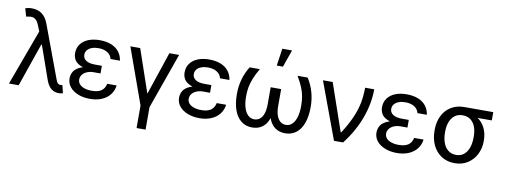

<svg xmlns="http://www.w3.org/2000/svg" viewBox="-71 -1158 4645 1764"><g transform="rotate(10 2251.0 -276.0)"><path d="M372.1 -88.9 246.1 -447.3 220.7 -508.8 199.2 -562.5Q185.5 -599.6 169.4 -617.2Q153.3 -634.8 131.3 -638.2Q109.4 -641.6 74.2 -632.8L52.7 -707Q62.5 -710.9 78.6 -713.9Q94.7 -716.8 113.3 -716.8Q170.9 -716.8 210 -687Q249 -657.2 270.5 -595.7L451.2 -109.4Q456.1 -96.7 460.4 -88.9Q464.8 -81.1 472.7 -75.2Q480.5 -69.3 492.2 -69.3Q502 -70.3 511.7 -70.3L529.3 2.9Q519.5 4.9 509.3 6.3Q499 7.8 490.2 7.8Q462.9 7.8 440.4 -2.9Q418 -13.7 400.9 -35.2Q383.8 -56.6 372.1 -88.9ZM232.4 -562.5 267.6 -404.3H255.9L116.2 0H25.4Z M837.9 -276.4V-237.3H774.4Q739.3 -237.3 711.9 -225.6Q684.6 -213.9 669.4 -193.8Q654.3 -173.8 654.3 -148.4Q654.3 -124 670.4 -105.5Q686.5 -86.9 716.3 -76.7Q746.1 -66.4 785.2 -66.4Q842.8 -66.4 874 -87.9Q905.3 -109.4 915 -154.3H1002.9Q997.1 -105.5 968.3 -68.4Q939.5 -31.2 891.6 -10.7Q843.8 9.8 781.2 9.8Q719.7 9.8 670.4 -9.8Q621.1 -29.3 593.3 -64Q565.4 -98.6 565.4 -143.6Q565.4 -177.7 582.5 -207Q599.6 -236.3 644 -256.3Q688.5 -276.4 765.6 -276.4ZM575.2 -380.9Q575.2 -429.7 601.1 -464.8Q627 -500 672.9 -518.6Q718.8 -537.1 779.3 -537.1Q839.8 -537.1 885.7 -519Q931.6 -501 959 -466.3Q986.3 -431.6 993.2 -383.8H905.3Q897.5 -419.9 864.3 -441.4Q831.1 -462.9 779.3 -462.9Q744.1 -462.9 717.3 -452.6Q690.4 -442.4 675.8 -423.8Q661.1 -405.3 661.1 -380.9Q661.1 -347.7 689.9 -328.1Q718.8 -308.6 774.4 -308.6H837.9V-253.9H765.6Q690.4 -253.9 648.4 -272.9Q606.4 -292 590.8 -319.8Q575.2 -347.7 575.2 -380.9Z M1156.2 -530.3 1293.9 -128.9 1428.7 -530.3H1519.5L1335 -10.7V199.2H1251V-10.7L1064.5 -530.3Z M1859.4 -276.4V-237.3H1795.9Q1760.7 -237.3 1733.4 -225.6Q1706.1 -213.9 1690.9 -193.8Q1675.8 -173.8 1675.8 -148.4Q1675.8 -124 1691.9 -105.5Q1708 -86.9 1737.8 -76.7Q1767.6 -66.4 1806.6 -66.4Q1864.3 -66.4 1895.5 -87.9Q1926.8 -109.4 1936.5 -154.3H2024.4Q2018.6 -105.5 1989.7 -68.4Q1960.9 -31.2 1913.1 -10.7Q1865.2 9.8 1802.7 9.8Q1741.2 9.8 1691.9 -9.8Q1642.6 -29.3 1614.7 -64Q1586.9 -98.6 1586.9 -143.6Q1586.9 -177.7 1604 -207Q1621.1 -236.3 1665.5 -256.3Q1710 -276.4 1787.1 -276.4ZM1596.7 -380.9Q1596.7 -429.7 1622.6 -464.8Q1648.4 -500 1694.3 -518.6Q1740.2 -537.1 1800.8 -537.1Q1861.3 -537.1 1907.2 -519Q1953.1 -501 1980.5 -466.3Q2007.8 -431.6 2014.6 -383.8H1926.8Q1918.9 -419.9 1885.7 -441.4Q1852.5 -462.9 1800.8 -462.9Q1765.6 -462.9 1738.8 -452.6Q1711.9 -442.4 1697.3 -423.8Q1682.6 -405.3 1682.6 -380.9Q1682.6 -347.7 1711.4 -328.1Q1740.2 -308.6 1795.9 -308.6H1859.4V-253.9H1787.1Q1711.9 -253.9 1669.9 -272.9Q1627.9 -292 1612.3 -319.8Q1596.7 -347.7 1596.7 -380.9Z M2191.4 -262.7Q2191.4 -202.1 2204.6 -158.2Q2217.8 -114.3 2242.7 -90.8Q2267.6 -67.4 2300.8 -67.4Q2331.1 -67.4 2353.5 -85.4Q2376 -103.5 2387.7 -138.7Q2399.4 -173.8 2399.4 -224.6V-383.8H2465.8V-225.6Q2465.8 -150.4 2445.8 -97.7Q2425.8 -44.9 2387.7 -17.6Q2349.6 9.8 2293.9 9.8Q2235.4 9.8 2192.4 -23.4Q2149.4 -56.6 2127 -119.1Q2104.5 -181.6 2104.5 -269.5Q2104.5 -341.8 2122.6 -406.7Q2140.6 -471.7 2177.7 -530.3H2272.5Q2240.2 -474.6 2222.7 -430.2Q2205.1 -385.7 2198.2 -347.2Q2191.4 -308.6 2191.4 -262.7ZM2793 -269.5Q2793 -181.6 2770.5 -119.1Q2748 -56.6 2705.1 -23.4Q2662.1 9.8 2602.5 9.8Q2547.9 9.8 2509.3 -17.6Q2470.7 -44.9 2450.7 -97.7Q2430.7 -150.4 2430.7 -225.6V-383.8H2497.1V-224.6Q2497.1 -174.8 2509.3 -139.2Q2521.5 -103.5 2543.9 -85.4Q2566.4 -67.4 2595.7 -67.4Q2629.9 -67.4 2654.3 -90.8Q2678.7 -114.3 2691.9 -158.2Q2705.1 -202.1 2705.1 -262.7Q2705.1 -308.6 2698.7 -347.7Q2692.4 -386.7 2674.8 -430.7Q2657.2 -474.6 2624 -530.3H2718.8Q2755.9 -471.7 2774.4 -406.2Q2793 -340.8 2793 -269.5ZM2443.4 -751H2534.2L2477.5 -589.8H2419.9Z M2861.3 -530.3H2952.1L3104.5 -88.9H3110.4Q3168 -179.7 3198.7 -252Q3229.5 -324.2 3241.7 -388.2Q3253.9 -452.1 3254.9 -530.3H3339.8Q3338.9 -395.5 3289.6 -260.7Q3240.2 -126 3142.6 0H3057.6Z M3701.2 -276.4V-237.3H3637.7Q3602.5 -237.3 3575.2 -225.6Q3547.9 -213.9 3532.7 -193.8Q3517.6 -173.8 3517.6 -148.4Q3517.6 -124 3533.7 -105.5Q3549.8 -86.9 3579.6 -76.7Q3609.4 -66.4 3648.4 -66.4Q3706.1 -66.4 3737.3 -87.9Q3768.6 -109.4 3778.3 -154.3H3866.2Q3860.4 -105.5 3831.5 -68.4Q3802.7 -31.2 3754.9 -10.7Q3707 9.8 3644.5 9.8Q3583 9.8 3533.7 -9.8Q3484.4 -29.3 3456.5 -64Q3428.7 -98.6 3428.7 -143.6Q3428.7 -177.7 3445.8 -207Q3462.9 -236.3 3507.3 -256.3Q3551.8 -276.4 3628.9 -276.4ZM3438.5 -380.9Q3438.5 -429.7 3464.4 -464.8Q3490.2 -500 3536.1 -518.6Q3582 -537.1 3642.6 -537.1Q3703.1 -537.1 3749 -519Q3794.9 -501 3822.3 -466.3Q3849.6 -431.6 3856.4 -383.8H3768.6Q3760.7 -419.9 3727.5 -441.4Q3694.3 -462.9 3642.6 -462.9Q3607.4 -462.9 3580.6 -452.6Q3553.7 -442.4 3539.1 -423.8Q3524.4 -405.3 3524.4 -380.9Q3524.4 -347.7 3553.2 -328.1Q3582 -308.6 3637.7 -308.6H3701.2V-253.9H3628.9Q3553.7 -253.9 3511.7 -272.9Q3469.7 -292 3454.1 -319.8Q3438.5 -347.7 3438.5 -380.9Z M4181.6 -513.7Q4192.4 -512.7 4202.1 -507.3Q4211.9 -502 4224.6 -491.2Q4231.4 -486.3 4239.7 -481Q4248 -475.6 4257.8 -470.2Q4267.6 -464.8 4277.3 -460Q4319.3 -443.4 4350.1 -411.6Q4380.9 -379.9 4397 -336.9Q4413.1 -293.9 4413.1 -242.2V-232.4Q4413.1 -168.9 4385.3 -113.3Q4357.4 -57.6 4305.7 -23.9Q4253.9 9.8 4183.6 9.8Q4113.3 9.8 4060.5 -24.4Q4007.8 -58.6 3979.5 -117.7Q3951.2 -176.8 3951.2 -251V-262.7Q3951.2 -334 3979 -391.1Q4006.8 -448.2 4059.6 -481Q4112.3 -513.7 4181.6 -513.7ZM4183.6 -67.4Q4228.5 -67.4 4257.8 -92.3Q4287.1 -117.2 4301.3 -158.7Q4315.4 -200.2 4315.4 -251V-262.7Q4315.4 -311.5 4301.3 -350.6Q4287.1 -389.6 4257.3 -413.1Q4227.5 -436.5 4181.6 -436.5Q4137.7 -436.5 4107.9 -413.1Q4078.1 -389.6 4063.5 -350.6Q4048.8 -311.5 4048.8 -262.7V-251Q4048.8 -200.2 4063.5 -158.7Q4078.1 -117.2 4108.4 -92.3Q4138.7 -67.4 4183.6 -67.4ZM4453.1 -436.5H4181.6V-513.7H4453.1Z"/></g></svg>

Font: Pretendard GOV Variable
Style: Regular
Weight: 400
Designer: Base glyphs from Inter by Rasmus Andersson; Hangul glyphs from Noto Sans CJK(Source Han Sans) by Jang Soo-young and Kang
Foundry: Kil Hyung-jin
Version: Version 1.307;Glyphs 3.2 (3192)